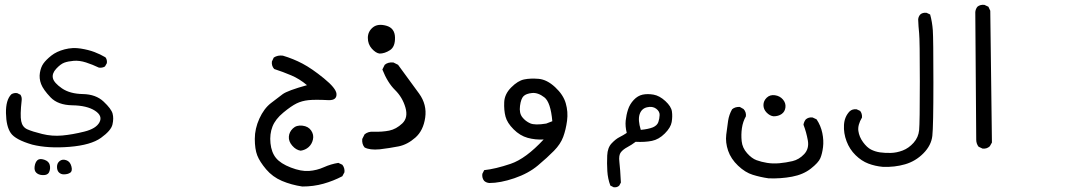

<svg xmlns="http://www.w3.org/2000/svg" viewBox="-20 -451 4540 801"><path d="M155.3 279.3Q140.6 278.3 131.3 269.5Q122.1 260.7 124.5 243.2Q127 225.6 136.2 217.3Q145.5 209 164.6 215.3Q183.6 221.7 187.5 236.8Q191.4 252 185.1 266.6Q178.7 281.2 155.3 279.3ZM246.1 276.4Q234.4 276.4 226.1 268.6Q217.8 260.7 217.8 245.1Q217.8 229.5 229 220.7Q240.2 211.9 256.3 217.3Q272.5 222.7 277.8 242.7Q283.2 262.7 272.9 269.5Q262.7 276.4 246.1 276.4ZM114.3 152.3Q43.9 131.8 24.9 104Q5.9 76.2 4.9 21Q3.9 -34.2 27.3 -57.6Q38.1 -64.5 51.8 -62.5L65.4 -55.7Q72.3 -44.9 70.3 -31.2Q63.5 29.3 68.4 54.2Q73.2 79.1 93.8 88.4Q114.3 97.7 155.8 107.9Q197.3 118.2 239.7 114.3Q282.2 110.4 331.5 98.1Q380.9 85.9 395 59.1Q409.2 32.2 376 10.7Q342.8 -10.7 282.2 -11.7Q221.7 -12.7 190.9 -44.9Q160.2 -77.1 151.4 -100.6Q142.6 -124 146.5 -147.5Q150.4 -170.9 161.1 -186Q171.9 -201.2 193.8 -218.8Q215.8 -236.3 249.5 -245.1Q283.2 -253.9 316.4 -248.5Q349.6 -243.2 374 -233.9Q398.4 -224.6 419.9 -211.9Q427.7 -202.1 425.8 -187.5L418 -173.8Q407.2 -167 392.6 -168.9Q366.2 -181.6 338.9 -190.4Q311.5 -199.2 287.6 -197.3Q263.7 -195.3 248 -189.5Q232.4 -183.6 214.4 -164.1Q196.3 -144.5 200.7 -125Q205.1 -105.5 238.3 -82.5Q271.5 -59.6 325.7 -58.6Q379.9 -57.6 412.1 -27.3Q444.3 2.9 449.7 22.9Q455.1 43 449.2 68.4Q443.4 93.8 401.4 124Q359.4 154.3 270 161.6Q180.7 168.9 114.3 152.3Z M1241.2 327.1Q1195.3 320.3 1156.2 303.7Q1117.2 287.1 1090.3 255.4Q1063.5 223.6 1053.2 197.3Q1043 170.9 1043 128.4Q1043 85.9 1062 43.9Q1081.1 2 1109.9 -20.5Q1138.7 -43 1159.2 -58.1Q1179.7 -73.2 1260.7 -95.7Q1229.5 -122.1 1194.8 -136.7Q1160.2 -151.4 1124 -163.1Q1112.3 -175.8 1114.3 -194.3L1122.1 -210.9Q1138.7 -221.7 1160.2 -218.8Q1203.1 -206.1 1242.2 -185.5Q1281.2 -165 1331.5 -124Q1381.8 -83 1383.8 -59.6Q1385.7 -32.2 1350.6 -33.2Q1294.9 -36.1 1267.1 -33.2Q1239.3 -30.3 1217.3 -19.5Q1195.3 -8.8 1162.1 18.6Q1128.9 45.9 1116.7 77.1Q1104.5 108.4 1108.4 146.5Q1112.3 184.6 1131.3 208Q1150.4 231.4 1193.4 248Q1236.3 264.6 1269 262.2Q1301.8 259.8 1331.1 246.6Q1360.4 233.4 1391.6 228.5L1408.2 236.3Q1418.9 250 1417 267.6L1408.2 284.2Q1371.1 303.7 1329.6 315.4Q1288.1 327.1 1241.2 327.1ZM1234.4 177.7Q1214.8 174.8 1199.2 156.7Q1183.6 138.7 1185.1 119.1Q1186.5 99.6 1201.7 85Q1216.8 70.3 1241.7 73.2Q1266.6 76.2 1278.3 93.8Q1290 111.3 1285.6 130.9Q1281.2 150.4 1267.6 162.6Q1253.9 174.8 1234.4 177.7Z M1564.5 171.9Q1522.5 175.8 1501 164.1Q1489.3 150.4 1491.2 128.9L1501 109.4Q1516.6 96.7 1538.1 98.6Q1575.2 99.6 1604 93.8Q1632.8 87.9 1658.2 64Q1683.6 40 1671.4 -2.4Q1659.2 -44.9 1627.9 -75.7Q1596.7 -106.4 1575.2 -161.1L1585 -180.7Q1598.6 -192.4 1621.1 -190.4L1640.6 -180.7Q1695.3 -106.4 1728.5 -60.5Q1761.7 -14.6 1753.9 39.6Q1746.1 93.8 1712.9 123Q1679.7 152.3 1642.6 159.7Q1605.5 167 1564.5 171.9ZM1563.5 -227.5Q1547.9 -229.5 1531.2 -248Q1514.6 -266.6 1514.6 -293Q1514.6 -319.3 1535.2 -336.4Q1555.7 -353.5 1591.3 -343.8Q1627 -334 1627.9 -294.9Q1628.9 -255.9 1606.9 -241.7Q1585 -227.5 1563.5 -227.5Z M2021.5 312.5Q2008.8 311.5 2000 303.7Q1990.2 292 1992.2 274.4L2000 258.8Q2046.9 253.9 2110.4 232.4Q2173.8 210.9 2248 130.9Q2212.9 132.8 2181.2 124Q2149.4 115.2 2122.6 88.4Q2095.7 61.5 2088.9 35.2Q2082 8.8 2083.5 -24.9Q2085 -58.6 2112.8 -86.4Q2140.6 -114.3 2166.5 -119.6Q2192.4 -125 2227.1 -122.1Q2261.7 -119.1 2295.9 -87.4Q2330.1 -55.7 2340.3 -20Q2350.6 15.6 2345.7 52.7Q2340.8 89.8 2329.6 120.1Q2318.4 150.4 2291 178.2Q2263.7 206.1 2224.1 239.3Q2184.6 272.5 2126 292.5Q2067.4 312.5 2021.5 312.5ZM2258.8 64.5 2284.2 54.7Q2277.3 -24.4 2251 -44.9Q2224.6 -65.4 2199.7 -63Q2174.8 -60.5 2164.1 -49.8Q2153.3 -39.1 2149.4 -9.3Q2145.5 20.5 2158.7 37.6Q2171.9 54.7 2191.9 63.5Q2211.9 72.3 2258.8 64.5Z M2540 330.1 2526.4 323.2Q2515.6 294.9 2513.7 262.7Q2511.7 230.5 2513.2 197.8Q2514.6 165 2531.7 147Q2548.8 128.9 2564.5 121.1Q2580.1 113.3 2594.7 103.5Q2587.9 76.2 2590.3 52.2Q2592.8 28.3 2600.1 5.9Q2607.4 -16.6 2624 -34.2Q2640.6 -51.8 2661.1 -56.2Q2681.6 -60.5 2706.5 -56.2Q2731.4 -51.8 2755.9 -29.3Q2780.3 -6.8 2783.2 14.2Q2786.1 35.2 2782.2 58.1Q2778.3 81.1 2753.4 106Q2728.5 130.9 2699.7 136.7Q2670.9 142.6 2631.8 140.6Q2615.2 153.3 2597.7 162.6Q2580.1 171.9 2570.3 184.1Q2560.5 196.3 2564 224.6Q2567.4 252.9 2570.3 310.5L2563.5 323.2Q2554.7 332 2540 330.1ZM2704.1 80.1Q2721.7 72.3 2726.6 58.1Q2731.4 43.9 2731.9 28.8Q2732.4 13.7 2717.3 2.4Q2702.1 -8.8 2679.2 -3.4Q2656.2 2 2648.4 25.9Q2640.6 49.8 2653.3 90.8Q2684.6 87.9 2704.1 80.1Z M3186.5 293Q3152.3 288.1 3120.6 278.3Q3088.9 268.6 3059.1 240.2Q3029.3 211.9 3017.6 177.7Q3005.9 143.6 3009.8 110.8Q3013.7 78.1 3017.6 52.7Q3021.5 27.3 3034.2 4.9Q3046.9 -5.9 3066.4 -4.9L3082 3.9Q3093.8 16.6 3091.8 34.2Q3079.1 56.6 3075.2 83.5Q3071.3 110.4 3074.2 138.2Q3077.1 166 3096.7 188Q3116.2 210 3136.2 217.3Q3156.2 224.6 3180.2 228.5Q3204.1 232.4 3231.4 230Q3258.8 227.5 3286.1 221.2Q3313.5 214.8 3335 191.9Q3356.4 168.9 3350.1 134.3Q3343.8 99.6 3332 69.3Q3334 56.6 3341.8 46.9Q3353.5 37.1 3370.1 39.1L3386.7 46.9Q3404.3 73.2 3410.6 104Q3417 134.8 3413.6 162.6Q3410.2 190.4 3402.3 209Q3394.5 227.5 3362.8 252.4Q3331.1 277.3 3284.2 286.1Q3237.3 294.9 3186.5 293ZM3207 34.2Q3191.4 32.2 3178.2 18.6Q3165 4.9 3165 -12.7Q3165 -30.3 3178.7 -43.5Q3192.4 -56.6 3212.9 -53.7Q3233.4 -50.8 3246.1 -36.1Q3258.8 -21.5 3256.8 -3.4Q3254.9 14.6 3241.2 24.4Q3227.5 34.2 3207 34.2Z M3663.1 245.1Q3630.9 242.2 3602.5 231.4Q3574.2 220.7 3549.3 196.3Q3524.4 171.9 3511.7 138.2Q3499 104.5 3501 70.3Q3502.9 36.1 3524.4 13.7Q3536.1 2.9 3553.7 4.9L3568.4 11.7Q3577.1 22.5 3576.2 39.1Q3557.6 70.3 3561 95.2Q3564.5 120.1 3580.6 142.1Q3596.7 164.1 3613.8 172.9Q3630.9 181.6 3650.9 184.6Q3670.9 187.5 3695.8 187Q3720.7 186.5 3746.1 176.8Q3771.5 167 3791.5 144.5Q3811.5 122.1 3814.5 91.8Q3817.4 61.5 3817.4 -111.3Q3817.4 -284.2 3814.5 -312.5Q3811.5 -340.8 3810.5 -370.1Q3811.5 -381.8 3819.3 -390.6Q3829.1 -399.4 3845.7 -397.5L3860.4 -390.6Q3869.1 -359.4 3871.6 -324.7Q3874 -290 3874 -106.9Q3874 76.2 3869.6 115.7Q3865.2 155.3 3832.5 188.5Q3799.8 221.7 3755.9 234.4Q3711.9 247.1 3663.1 245.1Z M4079.1 168.9 4062.5 161.1Q4052.7 148.4 4052.7 131.8L4048.8 -400.4Q4049.8 -413.1 4057.6 -422.9Q4069.3 -432.6 4086.9 -430.7L4103.5 -422.9L4111.3 -406.2L4118.2 143.6L4109.4 159.2Q4096.7 170.9 4079.1 168.9Z"/></svg>

Font: JasonHandwriting2
Style: Regular
Weight: 400
Version: Version 1.05.10